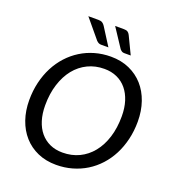

<svg xmlns="http://www.w3.org/2000/svg" viewBox="-160 -1036 1067 1168"><g transform="rotate(20 373.5 -451.5)"><path d="M47.5 0ZM713 -409.5Q713 -349 700 -294.2Q687 -239.5 663.2 -193.2Q639.5 -147 605.5 -109.8Q571.5 -72.5 529.5 -46.5Q487.5 -20.5 438.2 -6.5Q389 7.5 335 7.5Q268.5 7.5 215.2 -16Q162 -39.5 124.8 -81.5Q87.5 -123.5 67.5 -181.2Q47.5 -239 47.5 -307.5Q47.5 -368 60.5 -422.8Q73.5 -477.5 97.5 -524Q121.5 -570.5 155.5 -607.8Q189.5 -645 231.5 -671.2Q273.5 -697.5 322.5 -711.5Q371.5 -725.5 425.5 -725.5Q492 -725.5 545.2 -701.8Q598.5 -678 635.8 -636Q673 -594 693 -536Q713 -478 713 -409.5ZM610.5 -407Q610.5 -460.5 596.8 -504Q583 -547.5 557.5 -578.2Q532 -609 495.5 -625.5Q459 -642 413.5 -642Q355 -642 306.5 -618.5Q258 -595 223.2 -551.8Q188.5 -508.5 169 -447.2Q149.5 -386 149.5 -310.5Q149.5 -257 163 -213.5Q176.5 -170 202 -139.5Q227.5 -109 263.8 -92.5Q300 -76 346 -76Q405 -76 453.5 -99.2Q502 -122.5 537 -165.8Q572 -209 591.2 -270Q610.5 -331 610.5 -407ZM441.5 -909.5Q457.5 -909.5 466.2 -903.8Q475 -898 480.5 -886.5L535 -773H493.5Q483.5 -773 477.5 -776.8Q471.5 -780.5 465 -787.5L384.5 -909.5ZM277 -909.5Q293 -909.5 302.2 -903.5Q311.5 -897.5 318.5 -886.5L390.5 -773H343.5Q333.5 -773 326.5 -776.8Q319.5 -780.5 312.5 -787.5L211 -909.5Z"/></g></svg>

Font: Lato Medium
Style: Italic
Weight: 500
Italic angle: -7°
Designer: Lukasz Dziedzic
Foundry: tyPoland Lukasz Dziedzic
Version: Version 2.006; 2014-01-15